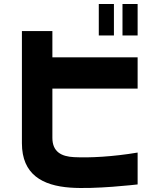

<svg xmlns="http://www.w3.org/2000/svg" viewBox="-20 -880 765 964"><path d="M476 -702H552V-860H476ZM90 -161C90 -4 193 52 333 62C456 71 662 47 671 46V-114C546 -93 429 -87 352 -91C288 -94 243 -118 243 -188V-435H671V-592H243V-724H90ZM595 -702H671V-860H595Z"/></svg>

Font: コーポレート・ロゴ ver3 Bold
Style: Regular
Weight: 700
Designer: [KANA_main] LOGOTYPE.JP [Source Han Sans] Ryoko NISHIZUKA 西塚涼子 (kana, bopomofo & ideographs); Paul D. Hunt (Latin, Greek
Version: Version 12.001;FEAKit 1.0